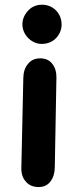

<svg xmlns="http://www.w3.org/2000/svg" viewBox="-20 -754 320 799"><path d="M96.7 -488.3Q78.1 -466.8 77.1 -431.6L68.8 -54.2Q68.4 -20 86.9 1Q105.5 23.9 140.1 24.4Q173.3 24.4 190.4 0.5Q207.5 -22 208 -57.1L214.8 -431.6Q215.3 -465.3 198.7 -486.8Q181.6 -510.7 148.9 -511.2Q115.2 -511.7 96.7 -488.3ZM153.3 -734.4Q130.9 -734.4 111.3 -722.2Q94.7 -710.4 84 -692.4Q73.2 -673.8 73.2 -652.8Q73.2 -630.4 85 -611.3Q95.7 -593.8 113.3 -583Q130.9 -571.8 151.4 -571.3H154.3Q174.8 -571.3 191.4 -579.6Q207.5 -586.9 220.2 -603.5Q234.4 -622.6 236.3 -646V-647V-652.8Q236.3 -672.9 227.5 -690.4Q216.8 -711.9 196.3 -723.6Q177.7 -734.4 155.3 -734.4Z"/></svg>

Font: Comic Relief
Style: Bold
Weight: 700
Designer: Jeff Davis
Foundry: Loudifier
Version: Version 1.200; ttfautohint (v1.8.4.7-5d5b)